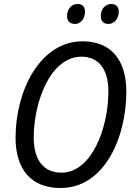

<svg xmlns="http://www.w3.org/2000/svg" viewBox="-20 -932 679 962"><path d="M524 -812C550 -812 575 -836 575 -874C575 -897 562 -912 538 -912C504 -912 485 -883 485 -852C485 -825 500 -812 524 -812ZM356 -812C382 -812 406 -836 406 -874C406 -897 394 -912 369 -912C335 -912 316 -883 316 -852C316 -825 332 -812 356 -812ZM283 10C506 10 613 -247 613 -473C613 -633 535 -725 394 -725C180 -725 58 -477 58 -242C58 -82 137 10 283 10ZM288 -67C200 -67 149 -128 149 -243C149 -422 233 -648 388 -648C473 -648 523 -587 523 -474C523 -288 438 -67 288 -67Z"/></svg>

Font: Noto Sans SemiCondensed
Style: Italic
Weight: 400
Width: 4
Italic angle: -12°
Designer: Monotype Design Team
Foundry: Monotype Imaging Inc.
Version: Version 2.013